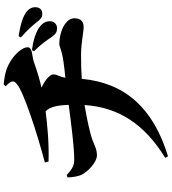

<svg xmlns="http://www.w3.org/2000/svg" viewBox="35 -892 930 1040"><g transform="rotate(-90 500.0 -372.0)"><path d="M553 -806C586 -774 585 -762 564 -745C520 -708 299 -636 140 -594L145 -574C247 -571 348 -581 417 -590C442 -567 450 -523 452 -465C370 -454 229 -435 158 -435C128 -435 108 -441 72 -476L59 -471C60 -441 65 -415 72 -398C88 -363 140 -312 179 -312C211 -312 233 -325 261 -336C292 -348 377 -367 451 -379C439 -196 349 -55 165 58L173 73C434 -6 571 -159 593 -394C634 -397 673 -398 724 -398C784 -398 846 -384 873 -384C899 -384 921 -395 921 -435C921 -481 851 -516 779 -516C771 -516 749 -502 685 -493C660 -490 634 -486 599 -483C605 -518 617 -526 617 -550C617 -563 591 -592 545 -612C589 -622 629 -634 689 -655C717 -664 764 -660 764 -688C764 -716 728 -754 696 -775C661 -798 630 -811 562 -817ZM742 -653C786 -610 804 -579 822 -554C837 -533 849 -528 868 -528C889 -528 905 -545 905 -565C905 -587 897 -604 877 -620C847 -644 800 -657 749 -664ZM817 -724C859 -687 881 -662 899 -639C917 -616 925 -608 946 -608C973 -608 981 -629 981 -646C981 -669 967 -689 943 -702C912 -719 878 -728 824 -736Z"/></g></svg>

Font: Noto Serif CJK JP Black
Style: Regular
Weight: 900
Designer: Ryoko NISHIZUKA 西塚涼子 (kana & ideographs); Frank Grießhammer (Latin, Greek & Cyrillic); Wenlong ZHANG 张文龙 (bopomofo); San
Foundry: Adobe Systems Incorporated
Version: Version 1.001;PS 1.001;hotconv 16.6.54;makeotf.lib2.5.65590